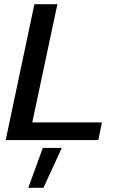

<svg xmlns="http://www.w3.org/2000/svg" viewBox="-20 -664 566 910"><path d="M7 0 143 -644H252L133 -84H463L446 0ZM114 226 183 37H273L186 226Z"/></svg>

Font: Kanit
Style: Italic
Weight: 400
Italic angle: -12°
Designer: Katatrad Team
Foundry: CadsonDemak
Version: Version 2.000; ttfautohint (v1.8.3)